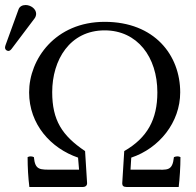

<svg xmlns="http://www.w3.org/2000/svg" viewBox="-44 -745 779 765"><path d="M58 -725C45 -725 34 -719 30 -708L-22 -565C-23 -562 -24 -558 -24 -555C-24 -548 -18 -542 -10 -542C-6 -542 -1 -546 2 -550L94 -672C98 -677 100 -685 100 -690C100 -710 78 -725 58 -725ZM479 -117C590 -154 674 -257 674 -377C674 -525 572 -658 373 -658C176 -658 72 -509 72 -377C72 -249 159 -154 267 -117L271 -69H168C115 -69 96 -66 91 -119C82.7 -122.6 74.3 -123.3 66 -119C66 -78 68.3 -38.2 73 0H286C297 0 303 -6 303 -15L295 -143C203 -205 164 -266 164 -378C164 -506 234 -624 373 -624C503 -624 583 -518 583 -377C583 -269 543 -196 451 -143L443 -14C443 -5 448 0 460 0H668C672 -34 675 -79 675 -119C667.7 -123 659 -123 649 -119C643 -62 622 -69 573 -69H476Z"/></svg>

Font: Libertinus Math
Style: Regular
Weight: 400
Designer: Philipp H. Poll
Foundry: Khaled Hosny
Version: Version 6.2